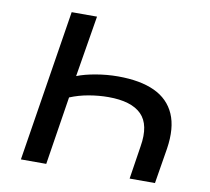

<svg xmlns="http://www.w3.org/2000/svg" viewBox="-78 -793 962 880"><g transform="rotate(10 402.5 -352.5)"><path d="M74 0 186 -705H304L257 -420Q292 -434 344 -443Q396 -452 447 -452Q551 -452 617.5 -421Q684 -390 712 -326.5Q740 -263 725 -165L698 0H580L604 -155Q621 -257 574 -304Q527 -351 420 -351Q376 -351 329.5 -343Q283 -335 242 -318L192 0Z"/></g></svg>

Font: Nunito Sans 7pt SemiExpanded SemiBold
Style: Italic
Weight: 600
Width: 6
Italic angle: -9°
Designer: Vernon Adams
Foundry: Vernon Adams
Version: Version 3.101;gftools[0.9.27]